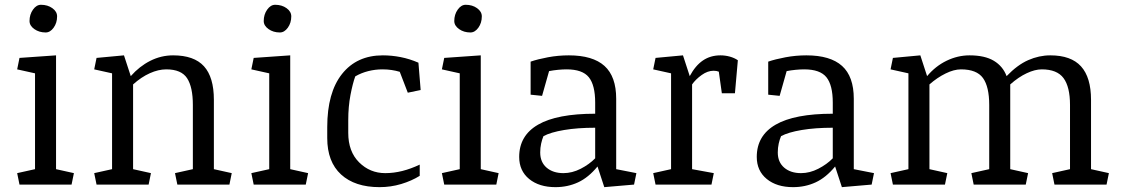

<svg xmlns="http://www.w3.org/2000/svg" viewBox="-20 -772 4687 803"><path d="M126.5 -465.3 51.8 -481.9 61.5 -529.8 214.4 -540.5V-64.5L289.1 -47.9L279.3 0H61.5L51.8 -47.9L126.5 -64.5ZM103.5 -684.1Q103.5 -711.4 117.9 -731.7Q132.3 -752 151.4 -752Q179.2 -752 199 -737.8Q218.8 -723.6 218.8 -703.6Q218.8 -676.3 204.3 -656.2Q189.9 -636.2 170.9 -636.2Q143.6 -636.2 123.5 -650.4Q103.5 -664.6 103.5 -684.1Z M374 -47.9 448.7 -64.5V-465.3L374 -481.9L383.8 -529.8L498.5 -540.5L526.9 -453.6Q563 -494.6 608.4 -517.6Q653.8 -540.5 704.1 -540.5Q791.5 -540.5 833 -494.9Q874.5 -449.2 874.5 -354.5V-64.5L949.2 -47.9L939.5 0H721.7L711.9 -47.9L786.6 -64.5V-333Q786.6 -407.7 762.5 -444.8Q738.3 -481.9 675.3 -481.9Q642.6 -481.9 606.7 -465.8Q570.8 -449.7 536.6 -418.9V-64.5L611.3 -47.9L601.6 0H383.8Z M1106 -465.3 1031.2 -481.9 1041 -529.8 1193.8 -540.5V-64.5L1268.6 -47.9L1258.8 0H1041L1031.2 -47.9L1106 -64.5ZM1083 -684.1Q1083 -711.4 1097.4 -731.7Q1111.8 -752 1130.9 -752Q1158.7 -752 1178.5 -737.8Q1198.2 -723.6 1198.2 -703.6Q1198.2 -676.3 1183.8 -656.2Q1169.4 -636.2 1150.4 -636.2Q1123 -636.2 1103 -650.4Q1083 -664.6 1083 -684.1Z M1348.6 -240.2Q1348.6 -384.8 1410.4 -462.6Q1472.2 -540.5 1581.1 -540.5Q1618.2 -540.5 1655.5 -533.2Q1692.9 -525.9 1730 -509.8L1739.3 -395.5L1685.5 -384.3L1651.9 -471.7Q1635.3 -476.6 1617.7 -479.2Q1600.1 -481.9 1579.6 -481.9Q1549.3 -481.9 1520.3 -474.6Q1491.2 -467.3 1465.8 -452.6Q1455.1 -423.3 1445.8 -374.8Q1436.5 -326.2 1436.5 -269.5V-216.3Q1436.5 -138.2 1481.9 -93Q1527.3 -47.9 1591.3 -47.9Q1626.5 -47.9 1662.4 -56.9Q1698.2 -65.9 1735.4 -83.5V-36.6Q1701.7 -15.6 1658 -2.4Q1614.3 10.7 1567.4 10.7Q1464.4 10.7 1406.5 -42.2Q1348.6 -95.2 1348.6 -194.8Z M1902.8 -465.3 1828.1 -481.9 1837.9 -529.8 1990.7 -540.5V-64.5L2065.4 -47.9L2055.7 0H1837.9L1828.1 -47.9L1902.8 -64.5ZM1879.9 -684.1Q1879.9 -711.4 1894.3 -731.7Q1908.7 -752 1927.7 -752Q1955.6 -752 1975.3 -737.8Q1995.1 -723.6 1995.1 -703.6Q1995.1 -676.3 1980.7 -656.2Q1966.3 -636.2 1947.3 -636.2Q1919.9 -636.2 1899.9 -650.4Q1879.9 -664.6 1879.9 -684.1Z M2557.1 -64.5 2641.6 -47.9 2631.8 0 2507.3 10.7 2479 -75.7Q2440.9 -29.3 2397.5 -9.3Q2354 10.7 2303.2 10.7Q2234.9 10.7 2193.1 -23.4Q2151.4 -57.6 2151.4 -115.7Q2151.4 -205.1 2230.5 -250.7Q2309.6 -296.4 2469.2 -296.4V-342.8Q2469.2 -416 2442.6 -449Q2416 -481.9 2349.6 -481.9Q2334 -481.9 2313.7 -480Q2293.5 -478 2276.4 -474.6L2247.1 -371.1L2199.2 -376V-514.2Q2228.5 -524.4 2271.7 -532.5Q2314.9 -540.5 2358.9 -540.5Q2459 -540.5 2508.1 -496.3Q2557.1 -452.1 2557.1 -358.9ZM2469.2 -237.8Q2396 -237.8 2339.4 -228.3Q2282.7 -218.8 2252.9 -202.6Q2247.1 -189 2243.2 -171.4Q2239.3 -153.8 2239.3 -134.3Q2239.3 -93.8 2266.1 -70.8Q2293 -47.9 2336.4 -47.9Q2373 -47.9 2408.7 -66.2Q2444.3 -84.5 2469.2 -109.9Z M2786.6 -465.3 2711.9 -481.9 2721.7 -529.8 2836.4 -540.5 2864.7 -453.6Q2888.2 -497.6 2919.7 -519Q2951.2 -540.5 2993.2 -540.5Q3013.2 -540.5 3032.5 -535.2Q3051.8 -529.8 3065.9 -520L3053.7 -381.8H2999L2986.3 -472.2Q2977.1 -476.1 2964.4 -476.1Q2939.5 -476.1 2914.6 -458.3Q2889.6 -440.4 2874.5 -418.9V-64.5L2965.3 -47.9L2955.6 0H2721.7L2711.9 -47.9L2786.6 -64.5Z M3550.8 -64.5 3635.3 -47.9 3625.5 0 3501 10.7 3472.7 -75.7Q3434.6 -29.3 3391.1 -9.3Q3347.7 10.7 3296.9 10.7Q3228.5 10.7 3186.8 -23.4Q3145 -57.6 3145 -115.7Q3145 -205.1 3224.1 -250.7Q3303.2 -296.4 3462.9 -296.4V-342.8Q3462.9 -416 3436.3 -449Q3409.7 -481.9 3343.3 -481.9Q3327.6 -481.9 3307.4 -480Q3287.1 -478 3270 -474.6L3240.7 -371.1L3192.9 -376V-514.2Q3222.2 -524.4 3265.4 -532.5Q3308.6 -540.5 3352.5 -540.5Q3452.6 -540.5 3501.7 -496.3Q3550.8 -452.1 3550.8 -358.9ZM3462.9 -237.8Q3389.6 -237.8 3333 -228.3Q3276.4 -218.8 3246.6 -202.6Q3240.7 -189 3236.8 -171.4Q3232.9 -153.8 3232.9 -134.3Q3232.9 -93.8 3259.8 -70.8Q3286.6 -47.9 3330.1 -47.9Q3366.7 -47.9 3402.3 -66.2Q3438 -84.5 3462.9 -109.9Z M3704.6 -47.9 3779.3 -64.5V-465.3L3704.6 -481.9L3714.4 -529.8L3829.1 -540.5L3857.4 -453.6Q3892.6 -495.6 3939.2 -518.1Q3985.8 -540.5 4034.7 -540.5Q4098.6 -540.5 4136.5 -517.8Q4174.3 -495.1 4189.9 -453.6Q4234.9 -500.5 4280.3 -520.5Q4325.7 -540.5 4372.6 -540.5Q4459.5 -540.5 4501.2 -494.4Q4543 -448.2 4543 -354.5V-64.5L4617.7 -47.9L4607.9 0H4390.1L4380.4 -47.9L4455.1 -64.5V-333Q4455.1 -408.7 4428 -445.3Q4400.9 -481.9 4336.9 -481.9Q4308.6 -481.9 4274.2 -465.8Q4239.7 -449.7 4205.1 -418.9V-64.5L4279.8 -47.9L4270 0H4052.2L4042.5 -47.9L4117.2 -64.5V-333Q4117.2 -409.2 4091.1 -445.6Q4064.9 -481.9 3999 -481.9Q3969.7 -481.9 3934.6 -464.6Q3899.4 -447.3 3867.2 -418.9V-64.5L3941.9 -47.9L3932.1 0H3714.4Z"/></svg>

Font: Noticia Text
Style: Regular
Weight: 400
Designer: JM Sole
Foundry: JM Sole
Version: Version 1.003